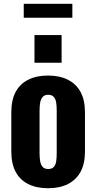

<svg xmlns="http://www.w3.org/2000/svg" viewBox="-20 -989 511 1019"><path d="M235 10Q173 10 129 -12.5Q85 -35 62.5 -78Q40 -121 40 -185V-393Q40 -457 62.5 -500Q85 -543 129 -565.5Q173 -588 235 -588Q297 -588 341 -565.5Q385 -543 408 -500Q431 -457 431 -393V-185Q431 -121 408 -78Q385 -35 341 -12.5Q297 10 235 10ZM236 -92Q255 -92 265 -102.5Q275 -113 278 -131.5Q281 -150 281 -174V-403Q281 -428 278 -446Q275 -464 265 -475Q255 -486 236 -486Q217 -486 207 -475Q197 -464 193.5 -446Q190 -428 190 -403V-174Q190 -150 193.5 -131.5Q197 -113 207 -102.5Q217 -92 236 -92ZM163 -656V-803H307V-656ZM106 -895V-969H364V-895Z"/></svg>

Font: Oswald SemiBold
Style: Regular
Weight: 600
Designer: Vernon Adams
Foundry: Vernon Adams
Version: Version 4.100; ttfautohint (v1.8.1.43-b0c9)